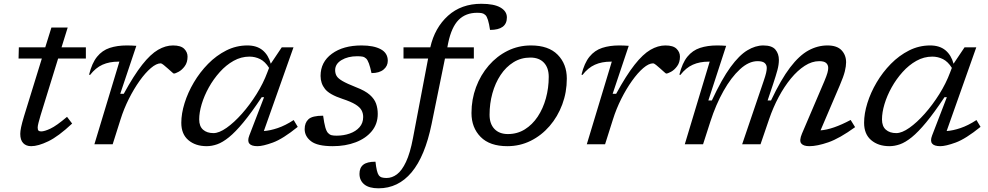

<svg xmlns="http://www.w3.org/2000/svg" viewBox="-20 -762 5218 1014"><path d="M194 -152Q187.5 -130 183.2 -113.2Q179 -96.5 179 -88.5Q179 -76 183.5 -72Q188 -68 197.5 -68Q215 -68 246.5 -82.8Q278 -97.5 334 -145L361 -109.5Q288.5 -41.5 235 -15.8Q181.5 10 144.5 10Q118 10 102.5 -6.2Q87 -22.5 87 -55Q87 -69 91.5 -90.5Q96 -112 107 -148.5L201 -453H78L79.5 -512H219L251.5 -616.5H337.5L305 -512H433.5V-453H287Z M610.5 -436.5H606Q557.5 -436.5 521.2 -420.2Q485 -404 455.5 -366L450.5 -368Q465.5 -429 492.8 -462.5Q520 -496 559.5 -509Q599 -522 649.5 -522Q661.5 -522 674.2 -521.5Q687 -521 700 -520L615 -266.5H633.5Q687 -364.5 731 -420.2Q775 -476 814.8 -499Q854.5 -522 893.5 -522Q935 -522 952.8 -504.2Q970.5 -486.5 970.5 -463Q970.5 -432.5 955.8 -412.5Q941 -392.5 923.5 -383Q906 -373.5 898 -373.5Q896 -373.5 886.8 -382Q877.5 -390.5 866 -400.5Q855 -410.5 844.2 -419Q833.5 -427.5 829 -427.5Q806 -427.5 776.8 -402.5Q747.5 -377.5 717.2 -335Q687 -292.5 660.5 -239.8Q634 -187 616.5 -131L575 0H478.5Z M1296.5 -46 1374.5 -248.5H1362Q1307.5 -166.5 1265.2 -115.5Q1223 -64.5 1189.2 -37.2Q1155.5 -10 1127 0Q1098.5 10 1071.5 10Q1012.5 10 975 -21.8Q937.5 -53.5 937.5 -113.5Q937.5 -162 954.8 -217.5Q972 -273 1003.8 -326.8Q1035.5 -380.5 1079 -424.8Q1122.5 -469 1175 -495.5Q1227.5 -522 1286.5 -522Q1336 -522 1366.8 -496.8Q1397.5 -471.5 1410 -425.5L1468 -512H1530L1373.5 -70Q1406 -72 1446.2 -85.5Q1486.5 -99 1531 -128L1552.5 -92Q1474 -28.5 1421.2 -9.2Q1368.5 10 1340 10Q1275 10 1296.5 -46ZM1032 -131.5Q1032 -95 1052.5 -77Q1073 -59 1107.5 -59Q1137 -59 1176.8 -87Q1216.5 -115 1257.8 -161.5Q1299 -208 1334.8 -265Q1370.5 -322 1392 -380L1401 -403.5Q1380.5 -436.5 1354 -449.8Q1327.5 -463 1297.5 -463Q1253.5 -463 1213.8 -440.8Q1174 -418.5 1140.8 -381.5Q1107.5 -344.5 1083 -300.5Q1058.5 -256.5 1045.2 -212.2Q1032 -168 1032 -131.5Z M1686.5 -151Q1692 -111 1698 -89.8Q1704 -68.5 1712.5 -59.5Q1721 -50.5 1731 -48Q1741 -45.5 1757.5 -45.5Q1795 -45.5 1827 -56.8Q1859 -68 1878.5 -90Q1898 -112 1898 -144Q1898 -164 1889.2 -180Q1880.5 -196 1857 -210.5Q1833.5 -225 1788 -240Q1720 -262.5 1696.5 -292Q1673 -321.5 1673 -361Q1673 -434.5 1732.8 -478.2Q1792.5 -522 1889.5 -522Q1953.5 -522 1990.8 -502Q2028 -482 2028 -441Q2028 -413 2005.5 -394.5Q1983 -376 1942 -376Q1929 -439 1913.5 -453Q1905 -461 1894.2 -463Q1883.5 -465 1866.5 -465Q1817.5 -465 1783.8 -444.8Q1750 -424.5 1750 -391.5Q1750 -374.5 1757.5 -361.2Q1765 -348 1788.5 -334.2Q1812 -320.5 1860 -301.5Q1908.5 -283 1933 -261.2Q1957.5 -239.5 1966.2 -214.5Q1975 -189.5 1975 -160.5Q1975 -107.5 1943.5 -69.2Q1912 -31 1858.2 -10.5Q1804.5 10 1737.5 10Q1656.5 10 1622.8 -16Q1589 -42 1589 -80Q1589 -113.5 1609 -132.2Q1629 -151 1686.5 -151Z M2259.5 -107.5Q2224.5 63.5 2153.8 148Q2083 232.5 1979 232.5Q1929 232.5 1903.8 211.8Q1878.5 191 1878.5 156Q1878.5 124 1898.5 108Q1918.5 92 1963 92Q1969 147.5 1980 163Q1986.5 172 1996.5 175Q2006.5 178 2021.5 178Q2050.5 178 2076.5 158.5Q2102.5 139 2124.2 93Q2146 47 2161 -32.5L2241 -453H2111V-512H2252.5Q2276 -615.5 2346 -678.8Q2416 -742 2522 -742Q2589.5 -742 2623.2 -722.2Q2657 -702.5 2657 -670Q2657 -604 2568 -604Q2558.5 -669 2543.5 -682.5Q2535 -690.5 2525 -692.5Q2515 -694.5 2500 -694.5Q2439.5 -694.5 2402 -656.8Q2364.5 -619 2347 -535L2342.5 -512H2482.5V-453H2330Z M2784 -522Q2877 -522 2925.2 -473Q2973.5 -424 2973.5 -347Q2973.5 -275 2949.5 -210.5Q2925.5 -146 2882.5 -96.2Q2839.5 -46.5 2782.5 -18.2Q2725.5 10 2659.5 10Q2566.5 10 2518.2 -39Q2470 -88 2470 -165Q2470 -237 2494 -301.5Q2518 -366 2561 -415.8Q2604 -465.5 2661 -493.8Q2718 -522 2784 -522ZM2662.5 -54Q2712 -54 2751.8 -78.8Q2791.5 -103.5 2819.8 -146Q2848 -188.5 2863 -242.8Q2878 -297 2878 -356Q2878 -404 2852.5 -431Q2827 -458 2781 -458Q2731.5 -458 2691.8 -433.2Q2652 -408.5 2623.8 -366Q2595.5 -323.5 2580.5 -269.2Q2565.5 -215 2565.5 -156Q2565.5 -108 2591.2 -81Q2617 -54 2662.5 -54Z M3211 -436.5H3206.5Q3158 -436.5 3121.8 -420.2Q3085.5 -404 3056 -366L3051 -368Q3066 -429 3093.2 -462.5Q3120.5 -496 3160 -509Q3199.5 -522 3250 -522Q3262 -522 3274.8 -521.5Q3287.5 -521 3300.5 -520L3215.5 -266.5H3234Q3287.5 -364.5 3331.5 -420.2Q3375.5 -476 3415.2 -499Q3455 -522 3494 -522Q3535.5 -522 3553.2 -504.2Q3571 -486.5 3571 -463Q3571 -432.5 3556.2 -412.5Q3541.5 -392.5 3524 -383Q3506.5 -373.5 3498.5 -373.5Q3496.5 -373.5 3487.2 -382Q3478 -390.5 3466.5 -400.5Q3455.5 -410.5 3444.8 -419Q3434 -427.5 3429.5 -427.5Q3406.5 -427.5 3377.2 -402.5Q3348 -377.5 3317.8 -335Q3287.5 -292.5 3261 -239.8Q3234.5 -187 3217 -131L3175.5 0H3079Z M4496 -90.5Q4414 -31 4354.8 -10.5Q4295.5 10 4254.5 10Q4222.5 10 4211.2 -4.8Q4200 -19.5 4215.5 -56.5L4334 -334Q4345.5 -361.5 4349.8 -377Q4354 -392.5 4354 -403Q4354 -419.5 4343.2 -429.2Q4332.5 -439 4306.5 -439Q4268 -439 4230 -414.5Q4192 -390 4157 -347.5Q4122 -305 4092.5 -249.8Q4063 -194.5 4042 -133L3996.5 0H3899.5L4013 -334Q4022.5 -361.5 4026 -377Q4029.5 -392.5 4029.5 -403Q4029.5 -419.5 4018.5 -429.2Q4007.5 -439 3981 -439Q3934.5 -439 3888 -396.2Q3841.5 -353.5 3801 -281.5Q3760.5 -209.5 3732 -121L3693 0H3596.5L3728 -436.5H3723.5Q3675 -436.5 3638.8 -420.2Q3602.5 -404 3573 -366L3568 -368Q3583 -429 3610.2 -462.5Q3637.5 -496 3677 -509Q3716.5 -522 3767 -522Q3791.5 -522 3815 -520L3721 -231.5H3739.5Q3792 -344.5 3838 -407.5Q3884 -470.5 3926.8 -496.2Q3969.5 -522 4011 -522Q4057 -522 4075.2 -500Q4093.5 -478 4093.5 -445.5Q4093.5 -421 4086 -392.8Q4078.5 -364.5 4062.5 -316.5L4034 -231.5H4052Q4104.5 -342.5 4152.8 -405.8Q4201 -469 4249.5 -495.5Q4298 -522 4350 -522Q4400.5 -522 4424.5 -496.5Q4448.5 -471 4448.5 -433Q4448.5 -413 4441.8 -385.2Q4435 -357.5 4415 -311L4313.5 -73.5Q4377.5 -78 4472.5 -128.5Z M4902.5 -46 4980.5 -248.5H4968Q4913.5 -166.5 4871.2 -115.5Q4829 -64.5 4795.2 -37.2Q4761.5 -10 4733 0Q4704.5 10 4677.5 10Q4618.5 10 4581 -21.8Q4543.5 -53.5 4543.5 -113.5Q4543.5 -162 4560.8 -217.5Q4578 -273 4609.8 -326.8Q4641.5 -380.5 4685 -424.8Q4728.5 -469 4781 -495.5Q4833.5 -522 4892.5 -522Q4942 -522 4972.8 -496.8Q5003.5 -471.5 5016 -425.5L5074 -512H5136L4979.5 -70Q5012 -72 5052.2 -85.5Q5092.5 -99 5137 -128L5158.5 -92Q5080 -28.5 5027.2 -9.2Q4974.5 10 4946 10Q4881 10 4902.5 -46ZM4638 -131.5Q4638 -95 4658.5 -77Q4679 -59 4713.5 -59Q4743 -59 4782.8 -87Q4822.5 -115 4863.8 -161.5Q4905 -208 4940.8 -265Q4976.5 -322 4998 -380L5007 -403.5Q4986.5 -436.5 4960 -449.8Q4933.5 -463 4903.5 -463Q4859.5 -463 4819.8 -440.8Q4780 -418.5 4746.8 -381.5Q4713.5 -344.5 4689 -300.5Q4664.5 -256.5 4651.2 -212.2Q4638 -168 4638 -131.5Z"/></svg>

Font: Newsreader Caption
Style: Italic
Weight: 400
Italic angle: -17°
Designer: Hugues Gentile
Foundry: Production Type
Version: Version 1.001